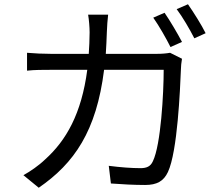

<svg xmlns="http://www.w3.org/2000/svg" viewBox="-20 -844 1040 902"><path d="M477 -591C479 -624 481 -658 482 -694C483 -718 485 -753 488 -775H394C398 -752 401 -715 401 -692C401 -657 399 -623 397 -591H221C183 -591 142 -593 107 -596V-512C142 -516 182 -516 222 -516H390C363 -310 291 -184 192 -95C162 -66 121 -38 90 -21L162 38C329 -77 433 -228 469 -516H749C749 -409 736 -163 698 -86C687 -62 669 -54 640 -54C598 -54 545 -58 491 -65L501 18C553 22 611 25 662 25C717 25 749 7 769 -36C814 -132 826 -423 830 -519C830 -532 832 -551 835 -568L779 -596C762 -593 742 -591 715 -591ZM700 -761C727 -723 761 -663 781 -623L835 -647C814 -687 778 -748 753 -784ZM810 -801C838 -764 871 -707 893 -664L946 -688C928 -725 889 -787 863 -824Z"/></svg>

Font: Noto Sans Mono CJK JP Regular
Style: Regular
Weight: 400
Designer: Ryoko NISHIZUKA (kana & ideographs); Paul D. Hunt (Latin, Greek & Cyrillic); Wenlong ZHANG (bopomofo); Sandoll Communica
Foundry: Adobe Systems Incorporated
Version: Version 1.004;PS 1.004;hotconv 1.0.82;makeotf.lib2.5.63406